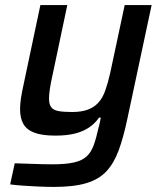

<svg xmlns="http://www.w3.org/2000/svg" viewBox="-20 -530 655 756"><path d="M192 206Q163 206 131 204.5Q99 203 70 201Q41 199 20 196L38 113Q73 114 100 115Q127 116 148.5 116.5Q170 117 186 117Q240 117 272 109.5Q304 102 321.5 85.5Q339 69 349 41.5Q359 14 368 -27Q371 -37 373 -47Q375 -57 377 -67H370Q355 -45 332 -29Q309 -13 276.5 -4.5Q244 4 198 4Q146 4 115.5 -7.5Q85 -19 72 -42Q59 -65 59 -100Q59 -120 62.5 -143Q66 -166 72 -193L139 -510H245L187 -235Q180 -204 176.5 -181Q173 -158 173 -142Q173 -119 182 -107.5Q191 -96 211 -92.5Q231 -89 264 -89Q300 -89 325 -98Q350 -107 367 -125.5Q384 -144 394.5 -173.5Q405 -203 414 -243L471 -510H577L481 -60Q466 11 447.5 61.5Q429 112 399.5 144Q370 176 320.5 191Q271 206 192 206Z"/></svg>

Font: Saira Thin Medium
Style: Italic
Weight: 500
Italic angle: -12°
Version: Version 1.101